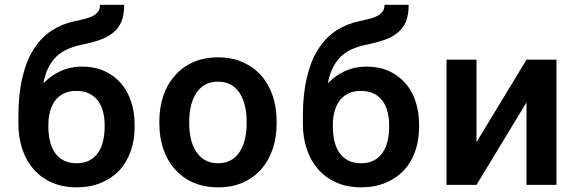

<svg xmlns="http://www.w3.org/2000/svg" viewBox="-20 -780 2440 810"><path d="M326.7 -499Q300.8 -499 277.3 -493.9Q253.9 -488.8 232.9 -479Q213.9 -470.2 196.3 -457.5Q178.7 -444.8 163.1 -428.7Q169.9 -466.3 183.8 -493.9Q197.8 -521.5 217.3 -541Q237.3 -560.1 263.2 -571.8Q289.1 -583.5 319.8 -590.3Q369.1 -600.1 402.6 -612.1Q436 -624 458.5 -643.1Q481.4 -661.6 492.7 -689.9Q503.9 -718.3 503.9 -759.8H401.9Q401.9 -744.1 395.3 -733.4Q388.7 -722.7 375.5 -714.8Q361.8 -707 342.3 -701.7Q322.8 -696.3 296.4 -690.9Q242.2 -679.7 198.2 -651.1Q154.3 -622.6 123.5 -574.2Q106.9 -549.3 94.7 -518.3Q82.5 -487.3 74.2 -451.2Q65.9 -417 61.8 -377.2Q57.6 -337.4 57.6 -291.5V-257.8Q57.6 -200.2 74 -151.1Q90.3 -102.1 121.6 -66.4Q152.8 -30.3 198.7 -10Q244.6 10.3 303.2 10.3Q361.3 10.3 407 -9Q452.6 -28.3 484.4 -62Q515.1 -95.7 531.5 -142.3Q547.9 -189 547.9 -243.7V-254.4Q547.9 -306.6 533.2 -351.3Q518.6 -396 490.2 -428.7Q461.9 -461.4 420.7 -480.2Q379.4 -499 326.7 -499ZM302.2 -396.5Q334.5 -396.5 357.2 -385Q379.9 -373.5 394 -354Q408.2 -334 414.8 -308.3Q421.4 -282.7 421.4 -254.4V-243.7Q421.4 -212.4 414.8 -184.6Q408.2 -156.7 394 -136.2Q379.9 -115.2 357.4 -103.3Q335 -91.3 303.2 -91.3Q271 -91.3 248.3 -103.3Q225.6 -115.2 211.4 -136.2Q197.3 -156.7 190.7 -184.6Q184.1 -212.4 184.1 -243.7V-254.4Q184.1 -282.7 190.7 -308.3Q197.3 -334 211.4 -354Q225.6 -373.5 248 -385Q270.5 -396.5 302.2 -396.5Z M652.3 -269V-258.8Q652.3 -200.7 668.9 -151.6Q685.5 -102.5 717.8 -66.4Q749 -30.3 795.2 -10Q841.3 10.3 900.4 10.3Q959 10.3 1004.9 -10Q1050.8 -30.3 1082.5 -66.4Q1113.8 -102.5 1130.4 -151.6Q1147 -200.7 1147 -258.8V-269Q1147 -326.7 1130.4 -375.7Q1113.8 -424.8 1082.5 -460.9Q1050.3 -497.1 1004.4 -517.6Q958.5 -538.1 899.4 -538.1Q840.8 -538.1 794.9 -517.6Q749 -497.1 717.8 -460.9Q685.5 -424.8 668.9 -375.7Q652.3 -326.7 652.3 -269ZM778.3 -258.8V-269Q778.3 -302.7 785.4 -332.8Q792.5 -362.8 807.1 -385.7Q821.8 -409.2 844.7 -422.4Q867.7 -435.5 899.4 -435.5Q931.6 -435.5 954.6 -422.4Q977.5 -409.2 992.2 -385.7Q1006.3 -362.8 1013.4 -332.8Q1020.5 -302.7 1020.5 -269V-258.8Q1020.5 -224.1 1013.4 -193.8Q1006.3 -163.6 992.2 -141.1Q977.5 -117.7 954.6 -104.5Q931.6 -91.3 900.4 -91.3Q868.2 -91.3 845 -104.5Q821.8 -117.7 807.1 -141.1Q792.5 -163.6 785.4 -193.8Q778.3 -224.1 778.3 -258.8Z M1526.9 -499Q1501 -499 1477.5 -493.9Q1454.1 -488.8 1433.1 -479Q1414.1 -470.2 1396.5 -457.5Q1378.9 -444.8 1363.3 -428.7Q1370.1 -466.3 1384 -493.9Q1397.9 -521.5 1417.5 -541Q1437.5 -560.1 1463.4 -571.8Q1489.3 -583.5 1520 -590.3Q1569.3 -600.1 1602.8 -612.1Q1636.2 -624 1658.7 -643.1Q1681.6 -661.6 1692.9 -689.9Q1704.1 -718.3 1704.1 -759.8H1602.1Q1602.1 -744.1 1595.5 -733.4Q1588.9 -722.7 1575.7 -714.8Q1562 -707 1542.5 -701.7Q1522.9 -696.3 1496.6 -690.9Q1442.4 -679.7 1398.4 -651.1Q1354.5 -622.6 1323.7 -574.2Q1307.1 -549.3 1294.9 -518.3Q1282.7 -487.3 1274.4 -451.2Q1266.1 -417 1262 -377.2Q1257.8 -337.4 1257.8 -291.5V-257.8Q1257.8 -200.2 1274.2 -151.1Q1290.5 -102.1 1321.8 -66.4Q1353 -30.3 1398.9 -10Q1444.8 10.3 1503.4 10.3Q1561.5 10.3 1607.2 -9Q1652.8 -28.3 1684.6 -62Q1715.3 -95.7 1731.7 -142.3Q1748 -189 1748 -243.7V-254.4Q1748 -306.6 1733.4 -351.3Q1718.8 -396 1690.4 -428.7Q1662.1 -461.4 1620.8 -480.2Q1579.6 -499 1526.9 -499ZM1502.4 -396.5Q1534.7 -396.5 1557.4 -385Q1580.1 -373.5 1594.2 -354Q1608.4 -334 1615 -308.3Q1621.6 -282.7 1621.6 -254.4V-243.7Q1621.6 -212.4 1615 -184.6Q1608.4 -156.7 1594.2 -136.2Q1580.1 -115.2 1557.6 -103.3Q1535.2 -91.3 1503.4 -91.3Q1471.2 -91.3 1448.5 -103.3Q1425.8 -115.2 1411.6 -136.2Q1397.5 -156.7 1390.9 -184.6Q1384.3 -212.4 1384.3 -243.7V-254.4Q1384.3 -282.7 1390.9 -308.3Q1397.5 -334 1411.6 -354Q1425.8 -373.5 1448.2 -385Q1470.7 -396.5 1502.4 -396.5Z M2201.2 -528.3 1990.2 -180.2V-528.3H1863.8V0H1990.2L2201.2 -348.1V0H2327.6V-528.3Z"/></svg>

Font: Roboto Mono SemiBold
Style: Regular
Weight: 600
Monospace: yes
Designer: Google
Version: Version 3.000